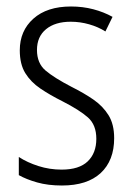

<svg xmlns="http://www.w3.org/2000/svg" viewBox="-20 -562 408 592"><path d="M332 -136Q332 -67 290.5 -28.5Q249 10 171 10Q128 10 94.5 0.5Q61 -9 38 -22V-78Q64 -61 98.5 -50Q133 -39 170 -39Q224 -39 250.5 -64.5Q277 -90 277 -134Q277 -177 251 -200Q225 -223 172 -250Q134 -269 104.5 -289Q75 -309 58 -336.5Q41 -364 41 -407Q41 -467 83 -504.5Q125 -542 199 -542Q235 -542 267.5 -533.5Q300 -525 327 -510L305 -465Q283 -479 255 -487Q227 -495 198 -495Q150 -495 122 -472Q94 -449 94 -408Q94 -367 120.5 -344.5Q147 -322 201 -294Q239 -275 268 -255Q297 -235 314.5 -207Q332 -179 332 -136Z"/></svg>

Font: Noto Sans Condensed Light
Style: Regular
Weight: 300
Width: 3
Designer: Monotype Design Team
Foundry: Monotype Imaging Inc.
Version: Version 2.013; ttfautohint (v1.8.4.7-5d5b)